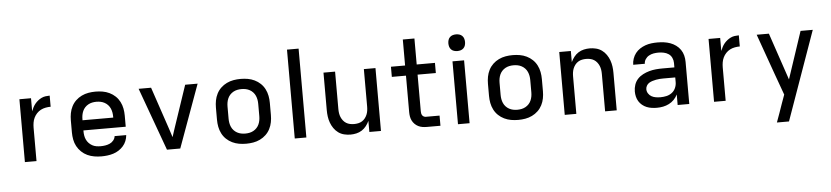

<svg xmlns="http://www.w3.org/2000/svg" viewBox="-50 -1053 6851 1582"><g transform="rotate(-5 3375.0 -262.0)"><path d="M120 0V-520H216V-412Q222 -428 230 -443.5Q238 -459 249 -472.5Q260 -486 274 -497Q288 -508 303.5 -515.5Q319 -523 336.5 -525.5Q354 -528 371 -528V-436Q350 -436 329 -432Q308 -428 289.5 -418.5Q271 -409 256 -393Q241 -377 232 -358Q223 -339 219.5 -318Q216 -297 216 -276V0Z M753 8Q723 8 693.5 3Q664 -2 637 -14.5Q610 -27 588 -48Q566 -69 552 -95Q538 -121 532.5 -150.5Q527 -180 527 -210V-310Q527 -340 532.5 -369Q538 -398 551.5 -424.5Q565 -451 586.5 -471.5Q608 -492 635 -505Q662 -518 691 -523Q720 -528 750 -528Q780 -528 809 -523Q838 -518 865 -505Q892 -492 913.5 -471.5Q935 -451 948.5 -424.5Q962 -398 967.5 -369Q973 -340 973 -310V-218H623V-210Q623 -192 626 -174.5Q629 -157 636.5 -141Q644 -125 656.5 -112Q669 -99 684.5 -90.5Q700 -82 717.5 -79Q735 -76 753 -76Q772 -76 791.5 -79Q811 -82 829 -90Q847 -98 860 -114Q873 -130 875 -149H971Q969 -124 959.5 -100.5Q950 -77 933.5 -58.5Q917 -40 896 -26.5Q875 -13 851 -5.5Q827 2 802 5Q777 8 753 8ZM623 -302H877V-310Q877 -328 874 -345Q871 -362 864 -378Q857 -394 845 -407Q833 -420 817.5 -428.5Q802 -437 785 -440.5Q768 -444 750 -444Q732 -444 715 -440.5Q698 -437 682.5 -428.5Q667 -420 655 -407Q643 -394 636 -378Q629 -362 626 -345Q623 -328 623 -310Z M1295 0 1106 -520H1209L1326 -173Q1332 -155 1338 -136.5Q1344 -118 1350 -99Q1356 -118 1362 -136.5Q1368 -155 1374 -173L1491 -520H1594L1405 0Z M1950 8Q1920 8 1891 3Q1862 -2 1835 -15Q1808 -28 1786.5 -48.5Q1765 -69 1751.5 -95.5Q1738 -122 1732.5 -151Q1727 -180 1727 -210V-310Q1727 -340 1732.5 -369Q1738 -398 1751.5 -424.5Q1765 -451 1786.5 -471.5Q1808 -492 1835 -505Q1862 -518 1891 -523Q1920 -528 1950 -528Q1980 -528 2009 -523Q2038 -518 2065 -505Q2092 -492 2113.5 -471.5Q2135 -451 2148.5 -424.5Q2162 -398 2167.5 -369Q2173 -340 2173 -310V-210Q2173 -180 2167.5 -151Q2162 -122 2148.5 -95.5Q2135 -69 2113.5 -48.5Q2092 -28 2065 -15Q2038 -2 2009 3Q1980 8 1950 8ZM1950 -76Q1968 -76 1985 -79.5Q2002 -83 2017.5 -91.5Q2033 -100 2045 -113Q2057 -126 2064 -142Q2071 -158 2074 -175Q2077 -192 2077 -210V-310Q2077 -328 2074 -345Q2071 -362 2064 -378Q2057 -394 2045 -407Q2033 -420 2017.5 -428.5Q2002 -437 1985 -440.5Q1968 -444 1950 -444Q1932 -444 1915 -440.5Q1898 -437 1882.5 -428.5Q1867 -420 1855 -407Q1843 -394 1836 -378Q1829 -362 1826 -345Q1823 -328 1823 -310V-210Q1823 -192 1826 -175Q1829 -158 1836 -142Q1843 -126 1855 -113Q1867 -100 1882.5 -91.5Q1898 -83 1915 -79.5Q1932 -76 1950 -76Z M2352 0V-735H2448V0Z M2813 8Q2786 8 2760 1.5Q2734 -5 2712.5 -20.5Q2691 -36 2675.5 -58.5Q2660 -81 2651 -106Q2642 -131 2638.5 -157Q2635 -183 2635 -210V-520H2731V-210Q2731 -193 2733.5 -176Q2736 -159 2742.5 -143.5Q2749 -128 2759.5 -114.5Q2770 -101 2784.5 -92Q2799 -83 2816 -79.5Q2833 -76 2850 -76Q2867 -76 2884 -79.5Q2901 -83 2915.5 -92Q2930 -101 2940.5 -114.5Q2951 -128 2957.5 -143.5Q2964 -159 2966.5 -176Q2969 -193 2969 -210V-520H3065V0H2969V-92Q2959 -70 2943.5 -50Q2928 -30 2907 -16.5Q2886 -3 2861.5 2.5Q2837 8 2813 8Z M3444 0Q3426 0 3408 -3Q3390 -6 3374 -14Q3358 -22 3345 -35Q3332 -48 3324 -64Q3316 -80 3313 -98Q3310 -116 3310 -134V-436H3193V-520H3310V-735H3406V-520H3557V-436H3406V-134Q3406 -125 3407.5 -116Q3409 -107 3414 -99.5Q3419 -92 3427 -88Q3435 -84 3444 -84H3557V0Z M3702 0V-520H3798V0ZM3750 -601Q3736 -601 3722.5 -605Q3709 -609 3699 -619Q3689 -629 3685 -642.5Q3681 -656 3681 -670Q3681 -684 3685 -697.5Q3689 -711 3699 -721Q3709 -731 3722.5 -735Q3736 -739 3750 -739Q3764 -739 3777.5 -735Q3791 -731 3801 -721Q3811 -711 3815 -697.5Q3819 -684 3819 -670Q3819 -656 3815 -642.5Q3811 -629 3801 -619Q3791 -609 3777.5 -605Q3764 -601 3750 -601Z M4200 8Q4170 8 4141 3Q4112 -2 4085 -15Q4058 -28 4036.5 -48.5Q4015 -69 4001.5 -95.5Q3988 -122 3982.5 -151Q3977 -180 3977 -210V-310Q3977 -340 3982.5 -369Q3988 -398 4001.5 -424.5Q4015 -451 4036.5 -471.5Q4058 -492 4085 -505Q4112 -518 4141 -523Q4170 -528 4200 -528Q4230 -528 4259 -523Q4288 -518 4315 -505Q4342 -492 4363.5 -471.5Q4385 -451 4398.5 -424.5Q4412 -398 4417.5 -369Q4423 -340 4423 -310V-210Q4423 -180 4417.5 -151Q4412 -122 4398.5 -95.5Q4385 -69 4363.5 -48.5Q4342 -28 4315 -15Q4288 -2 4259 3Q4230 8 4200 8ZM4200 -76Q4218 -76 4235 -79.5Q4252 -83 4267.5 -91.5Q4283 -100 4295 -113Q4307 -126 4314 -142Q4321 -158 4324 -175Q4327 -192 4327 -210V-310Q4327 -328 4324 -345Q4321 -362 4314 -378Q4307 -394 4295 -407Q4283 -420 4267.5 -428.5Q4252 -437 4235 -440.5Q4218 -444 4200 -444Q4182 -444 4165 -440.5Q4148 -437 4132.5 -428.5Q4117 -420 4105 -407Q4093 -394 4086 -378Q4079 -362 4076 -345Q4073 -328 4073 -310V-210Q4073 -192 4076 -175Q4079 -158 4086 -142Q4093 -126 4105 -113Q4117 -100 4132.5 -91.5Q4148 -83 4165 -79.5Q4182 -76 4200 -76Z M4585 0V-520H4681V-428Q4691 -450 4706.5 -470Q4722 -490 4743 -503.5Q4764 -517 4788.5 -522.5Q4813 -528 4837 -528Q4864 -528 4890 -521.5Q4916 -515 4937.5 -499.5Q4959 -484 4974.5 -461.5Q4990 -439 4999 -414Q5008 -389 5011.5 -363Q5015 -337 5015 -310V0H4919V-310Q4919 -327 4916.5 -344Q4914 -361 4907.5 -376.5Q4901 -392 4890.5 -405.5Q4880 -419 4865.5 -428Q4851 -437 4834 -440.5Q4817 -444 4800 -444Q4783 -444 4766 -440.5Q4749 -437 4734.5 -428Q4720 -419 4709.5 -405.5Q4699 -392 4692.5 -376.5Q4686 -361 4683.5 -344Q4681 -327 4681 -310V0Z M5347 8Q5326 8 5304.5 5Q5283 2 5263 -6Q5243 -14 5226 -28Q5209 -42 5198 -60Q5187 -78 5182 -99Q5177 -120 5177 -142Q5177 -170 5186 -197Q5195 -224 5214 -244.5Q5233 -265 5258.5 -278Q5284 -291 5311 -298.5Q5338 -306 5365.5 -308.5Q5393 -311 5421 -311H5519V-348Q5519 -370 5509.5 -390.5Q5500 -411 5482 -423Q5464 -435 5442 -439.5Q5420 -444 5398 -444Q5378 -444 5358 -440.5Q5338 -437 5320 -427Q5302 -417 5290.5 -399.5Q5279 -382 5279 -362H5183Q5183 -387 5191.5 -412Q5200 -437 5215.5 -457Q5231 -477 5252.5 -491Q5274 -505 5298 -513.5Q5322 -522 5347.5 -525Q5373 -528 5398 -528Q5425 -528 5451.5 -524.5Q5478 -521 5503 -512Q5528 -503 5550 -487Q5572 -471 5587 -449Q5602 -427 5608.5 -401Q5615 -375 5615 -348V0H5519V-87Q5507 -63 5489 -44.5Q5471 -26 5447.5 -14Q5424 -2 5398.5 3Q5373 8 5347 8ZM5384 -76Q5409 -76 5433.5 -81.5Q5458 -87 5478 -102Q5498 -117 5508.5 -140.5Q5519 -164 5519 -189V-228H5421Q5406 -228 5390.5 -227Q5375 -226 5360 -223Q5345 -220 5330 -215.5Q5315 -211 5302 -203Q5289 -195 5281 -181Q5273 -167 5273 -152Q5273 -133 5283.5 -116.5Q5294 -100 5310.5 -91Q5327 -82 5346 -79Q5365 -76 5384 -76Z M5820 0V-520H5916V-412Q5922 -428 5930 -443.5Q5938 -459 5949 -472.5Q5960 -486 5974 -497Q5988 -508 6003.5 -515.5Q6019 -523 6036.5 -525.5Q6054 -528 6071 -528V-436Q6050 -436 6029 -432Q6008 -428 5989.5 -418.5Q5971 -409 5956 -393Q5941 -377 5932 -358Q5923 -339 5919.5 -318Q5916 -297 5916 -276V0Z M6321 215Q6335 177 6348.5 139Q6362 101 6375 63L6401 -9L6338 -183L6218 -520H6319L6451 -130L6581 -520H6682L6421 215Z"/></g></svg>

Font: Iosevka Aile Medium
Style: Regular
Weight: 500
Designer: Belleve Invis
Foundry: Belleve Invis
Version: Version 27.3.5; ttfautohint (v1.8.4)